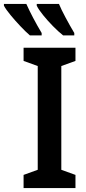

<svg xmlns="http://www.w3.org/2000/svg" viewBox="-88 -957 436 977"><path d="M296 0H32V-67L104 -93V-621L32 -647V-714H296V-647L224 -621V-93L296 -67ZM212 -937Q223 -910 245.5 -868Q268 -826 290 -789V-777H233Q209 -796 181.5 -824Q154 -852 131 -880.5Q108 -909 99 -928V-937ZM46 -937Q77 -868 124 -789V-777H64Q43 -795 16 -823.5Q-11 -852 -34.5 -880.5Q-58 -909 -68 -928V-937Z"/></svg>

Font: Noto Sans Condensed SemiBold
Style: Regular
Weight: 600
Width: 3
Designer: Monotype Design Team
Foundry: Monotype Imaging Inc.
Version: Version 2.013; ttfautohint (v1.8.4.7-5d5b)